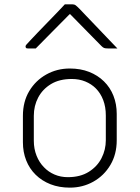

<svg xmlns="http://www.w3.org/2000/svg" viewBox="-20 -850 640 880"><path d="M300 -536Q349 -536 388.5 -520.5Q428 -505 456.5 -477Q485 -449 500 -411Q515 -373 515 -328V-207Q515 -143 486 -94Q457 -45 408 -17.5Q359 10 300 10Q251 10 211.5 -5.5Q172 -21 143.5 -49Q115 -77 100 -115Q85 -153 85 -198V-319Q85 -384 114 -432.5Q143 -481 192 -508.5Q241 -536 300 -536ZM309 -488Q252 -488 213.5 -464.5Q175 -441 155 -403Q135 -365 135 -319V-205Q135 -168 147.5 -136.5Q160 -105 182 -83Q202 -62 230 -50Q258 -38 291 -38Q348 -38 387 -62.5Q426 -87 445.5 -125.5Q465 -164 465 -207V-321Q465 -360 453 -391.5Q441 -423 419 -445Q399 -465 371 -476.5Q343 -488 309 -488ZM277 -830Q286 -830 295 -830Q304 -830 313 -830Q321 -830 326.5 -826Q332 -822 346 -808Q354 -799 374 -778.5Q394 -758 419.5 -731Q445 -704 471 -677Q497 -650 518 -628Q506 -628 496 -628Q486 -628 474 -628Q463 -628 457.5 -630Q452 -632 445 -639Q429 -655 385 -700Q341 -745 281 -806L322 -785H279L320 -806Q259 -745 217.5 -702.5Q176 -660 144 -628H107Q103 -628 101 -629Q99 -630 98 -632.5Q97 -635 97 -637Q97 -641 101 -645.5Q105 -650 119 -665Q132 -679 153.5 -701.5Q175 -724 199.5 -749Q224 -774 245 -796Q266 -818 277 -830Z"/></svg>

Font: Recursive Light
Style: Regular
Weight: 300
Version: Version 1.085